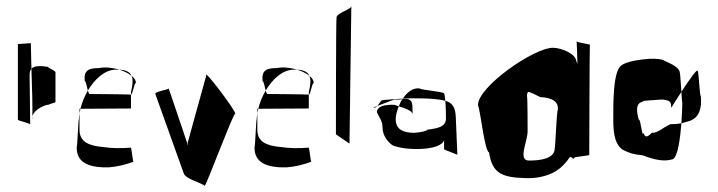

<svg xmlns="http://www.w3.org/2000/svg" viewBox="-20 -593 2331 623"><path d="M38 -206C36 -200 78 -195 78 -188L76 -350C76 -359 78 -365 82 -370C81 -416 80 -453 80 -453L38 -450ZM82 -370C84 -313 86 -242 85 -216C91 -236 120 -252 141 -254C138 -256 160 -259 160 -262V-358C160 -365 135 -372 136 -376C111 -380 91 -380 82 -370ZM84 -206C84 -206 85 -209 85 -216C84 -213 84 -210 84 -206Z M229 -117C227 -70 261 -48 333 -50C359 -52 385 -58 413 -68C411 -70 407 -109 405 -114C370 -111 340 -112 314 -116C269 -120 238 -132 238 -172V-225C237 -218 236 -212 236 -206C234 -208 231 -114 229 -117ZM405 -286C411 -286 415 -324 421 -324C421 -332 416 -340 407 -347C412 -336 411 -319 405 -294ZM241 -240 405 -241V-286C401 -287 277 -288 271 -288C269 -288 267 -293 265 -299C254 -280 246 -260 241 -240ZM367 -367C383 -362 397 -355 407 -347C401 -360 388 -366 367 -367ZM255 -330C259 -329 262 -311 265 -299C287 -336 319 -366 355 -367H367C344 -374 318 -376 301 -372C269 -372 251 -366 255 -330ZM238 -225 241 -240H238Z M484 -288C487 -280 575 -34 576 -31C581 -12 639 2 644 10C647 15 736 -224 743 -224C752 -224 639 -376 649 -347L589 -130C590 -127 590 -124 590 -121C581 -147 526 -312 527 -306C528 -302 481 -296 484 -288Z M806 -117C804 -70 838 -48 910 -50C936 -52 962 -58 990 -68C988 -70 984 -109 982 -114C947 -111 917 -112 891 -116C846 -120 815 -132 815 -172V-225C814 -218 813 -212 813 -206C811 -208 808 -114 806 -117ZM982 -286C988 -286 992 -324 998 -324C998 -332 993 -340 984 -347C989 -336 988 -319 982 -294ZM818 -240 982 -241V-286C978 -287 854 -288 848 -288C846 -288 844 -293 842 -299C831 -280 823 -260 818 -240ZM944 -367C960 -362 974 -355 984 -347C978 -360 965 -366 944 -367ZM832 -330C836 -329 839 -311 842 -299C864 -336 896 -366 932 -367H944C921 -374 895 -376 878 -372C846 -372 828 -366 832 -330ZM815 -225 818 -240H815Z M1070 -157 1114 -127 1120 -573C1120 -563 1074 -551 1072 -537C1070 -523 1070 -162 1070 -157Z M1206 -238C1194 -228 1221 -210 1221 -182C1221 -152 1239 -132 1253 -122C1291 -104 1409 -102 1421 -138V-108L1464 -91L1459 -212C1458 -244 1448 -260 1425 -266C1427 -243 1427 -212 1427 -209C1428 -178 1391 -176 1366 -172C1366 -168 1347 -164 1325 -162C1290 -162 1264 -172 1264 -206C1264 -219 1268 -233 1274 -248C1265 -251 1259 -253 1261 -253C1228 -254 1210 -248 1206 -238ZM1191 -244C1196 -242 1200 -245 1204 -249C1200 -247 1195 -246 1191 -244ZM1274 -248C1291 -243 1318 -234 1319 -222C1319 -229 1318 -251 1318 -251C1316 -272 1304 -273 1286 -272C1281 -265 1277 -256 1274 -248ZM1204 -249C1222 -256 1240 -263 1259 -270C1267 -270 1284 -269 1287 -273C1264 -272 1239 -270 1221 -268C1216 -268 1211 -256 1204 -249ZM1319 -220V-222ZM1287 -273C1305 -274 1321 -274 1333 -274C1375 -274 1406 -271 1425 -266C1424 -279 1422 -288 1421 -290C1417 -296 1345 -301 1342 -306C1320 -309 1301 -294 1287 -273Z M1690 -280C1690 -292 1692 -296 1698 -294C1704 -292 1716 -287 1733 -278C1774 -276 1793 -262 1790 -236C1786 -233 1782 -112 1780 -112C1780 -78 1734 -72 1696 -72C1659 -72 1693 -137 1692 -168C1692 -168 1692 -282 1690 -280ZM1531 -252C1540 -228 1552 -105 1567 -98C1577 -31 1608 -17 1686 -15C1716 -14 1742 -19 1764 -28C1788 -37 1810 -55 1828 -82C1835 -89 1841 -70 1844 -82C1846 -84 1890 -88 1892 -90C1892 -92 1893 -446 1894 -448C1894 -450 1855 -454 1851 -459C1852 -451 1853 -407 1853 -407C1853 -394 1853 -412 1854 -385C1854 -388 1852 -391 1850 -394C1849 -418 1802 -438 1774 -438C1712 -438 1530 -311 1531 -252ZM1851 -459V-460Z M1970 -202C1970 -153 1978 -122 2001 -107C2022 -96 2036 -92 2065 -89C2106 -74 2133 -68 2162 -76C2179 -81 2187 -142 2191 -193C2181 -191 2171 -190 2155 -190C2126 -176 2116 -162 2095 -162C2079 -146 2073 -147 2068 -162C2064 -142 2058 -212 2053 -204C2044 -234 2044 -256 2062 -262C2070 -267 2072 -266 2098 -268C2122 -269 2127 -272 2142 -268C2156 -265 2158 -259 2158 -243C2158 -243 2173 -268 2191 -295C2189 -322 2187 -356 2186 -356C2186 -378 2141 -392 2132 -398C2118 -403 2096 -404 2064 -400C2031 -396 2010 -390 1998 -382C1968 -365 1970 -254 1970 -202ZM2191 -193C2200 -195 2208 -198 2219 -201C2248 -212 2258 -240 2254 -281C2250 -282 2247 -364 2244 -362C2244 -374 2215 -332 2191 -295C2192 -276 2193 -260 2194 -261C2194 -252 2193 -224 2191 -193Z"/></svg>

Font: Arrow
Style: Regular
Weight: 400
Version: Version 0.23